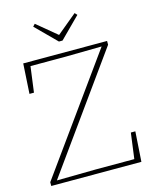

<svg xmlns="http://www.w3.org/2000/svg" viewBox="-127 -949 823 1033"><g transform="rotate(-15 284.5 -433.0)"><path d="M28 0V-21L484 -655L284 -652H87L68 -509H43L53 -676H520V-655L65 -21L281 -24H497L516 -167H541L530 0ZM168 -866 279 -774 390 -866 402 -853 289 -740H269L156 -853Z"/></g></svg>

Font: Source Serif 4 SmText ExtraLight
Style: Regular
Weight: 200
Designer: Frank Grießhammer
Foundry: Adobe
Version: Version 4.005;hotconv 1.1.0;makeotfexe 2.6.0